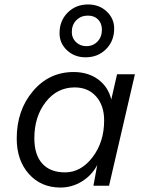

<svg xmlns="http://www.w3.org/2000/svg" viewBox="-20 -833 656 861"><path d="M375 -813Q425 -813 458.5 -781.5Q492 -750 492 -705Q492 -649 455.5 -612.5Q419 -576 364 -576Q314 -576 280.5 -607.5Q247 -639 247 -684Q247 -740 283.5 -776.5Q320 -813 375 -813ZM374 -763Q343 -763 322.5 -742.5Q302 -722 302 -689Q302 -662 321 -644Q340 -626 367 -626Q397 -626 417 -646.5Q437 -667 437 -700Q437 -728 420 -745.5Q403 -763 374 -763ZM251 8Q164 8 109.5 -53Q55 -114 55 -212Q55 -338 127.5 -424Q200 -510 310 -510Q375 -510 420 -477Q465 -444 479 -387L505 -500H585L469 0H399L416 -93Q392 -47 347.5 -19.5Q303 8 251 8ZM272 -60Q343 -60 395 -128Q447 -196 447 -293Q447 -360 411 -400.5Q375 -441 315 -441Q236 -441 185 -375.5Q134 -310 134 -213Q134 -139 169.5 -99.5Q205 -60 272 -60Z"/></svg>

Font: Elaine Sans
Style: Italic
Weight: 400
Italic angle: -13°
Designer: Wei Huang
Foundry: Wei Huang
Version: Version 2.001;December 24, 2019;FontCreator 12.0.0.2547 64-b